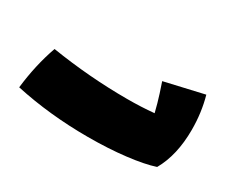

<svg xmlns="http://www.w3.org/2000/svg" viewBox="-68 -509 807 687"><g transform="rotate(30 335.5 -165.5)"><path d="M641 -202Q641 -97 600 -25Q558 -11 487 -2.5Q416 6 331 6Q173 6 30 -25Q41 -122 71 -207Q229 -182 385 -182Q443 -182 496 -187Q487 -224 476 -258Q465 -292 462 -300L623 -337Q641 -273 641 -202Z"/></g></svg>

Font: Lalezar
Style: Regular
Weight: 400
Designer: Borna Izadpanah
Foundry: Borna Izadpanah
Version: Version 1.004